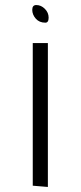

<svg xmlns="http://www.w3.org/2000/svg" viewBox="-20 -542 322 762"><path d="M170 -371H110V195L170 200ZM160 -452Q136 -452 122 -468Q108 -484 108 -503Q108 -522 124 -522Q143 -522 158 -507Q173 -492 173 -472Q173 -452 160 -452Z"/></svg>

Font: Antic
Style: Regular
Weight: 400
Version: Version 1.0002